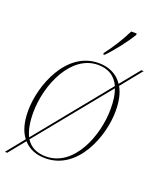

<svg xmlns="http://www.w3.org/2000/svg" viewBox="-149 -848 825 990"><g transform="rotate(20 263.0 -353.0)"><path d="M303 -604 302 -596H310C352 -639 402 -704 428 -748V-756H398C371 -701 336 -646 303 -604ZM-2 50H11L84 -40C113 -6 155 10 204 10C382 10 463 -203 463 -343C463 -398 453 -440 435 -471L528 -586H515L429 -480C399 -526 351 -546 297 -546C121 -546 38 -331 38 -190C38 -127 52 -80 77 -48ZM66 -190C66 -346 151 -536 297 -536C352 -536 392 -513 415 -463L90 -63C75 -93 66 -134 66 -190ZM204 0C157 0 119 -16 95 -54L419 -452C430 -424 435 -388 435 -344C435 -196 357 0 204 0Z"/></g></svg>

Font: Noto Serif Display Thin
Style: Italic
Weight: 100
Italic angle: -12°
Designer: Monotype Design Team
Foundry: Monotype Imaging Inc.
Version: Version 2.009